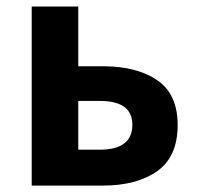

<svg xmlns="http://www.w3.org/2000/svg" viewBox="-20 -580 617 600"><path d="M79.1 0V-559.6H224.6V-373H299.8Q408.2 -373 471.7 -329.1Q535.2 -285.2 535.2 -189.5Q535.2 -90.8 471.7 -45.4Q408.2 0 299.8 0ZM224.6 -112.3H292Q393.6 -112.3 393.6 -190.4Q393.6 -264.6 292 -264.6H224.6Z"/></svg>

Font: Gen Shin Gothic Bold
Style: Bold
Weight: 700
Designer: [Source Han Sans]
Ryoko NISHIZUKA  (kana & ideographs); Paul D. Hunt (Latin, Greek & Cyrillic); Wenlong ZHANG  (bopomofo
Version: Version 1.002.20150607